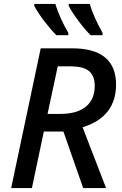

<svg xmlns="http://www.w3.org/2000/svg" viewBox="-20 -961 624 981"><path d="M443 -781H504V-793C478 -839 452 -893 439 -941H331V-931C353 -888 404 -820 443 -781ZM268 -781H329V-793C302 -839 277 -893 263 -941H155V-931C177 -888 229 -820 268 -781ZM37 0H143L204 -289H304L405 0H522L402 -311C519 -346 573 -423 573 -529C573 -653 496 -714 350 -714H188ZM289 -379H223L275 -622H340C422 -622 464 -595 464 -522C464 -435 408 -379 289 -379Z"/></svg>

Font: Noto Sans Medium
Style: Italic
Weight: 500
Italic angle: -12°
Designer: Monotype Design Team
Foundry: Monotype Imaging Inc.
Version: Version 2.013